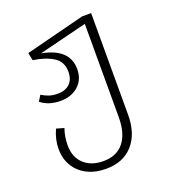

<svg xmlns="http://www.w3.org/2000/svg" viewBox="-133 -619 812 919"><g transform="rotate(-20 273.0 -159.5)"><path d="M437 -522V-4Q437 92 387.5 147.5Q338 203 251 203Q195 203 153.5 181.5Q112 160 90 122Q68 84 68 36Q68 -11 90 -60L129 -49Q115 -11 115 35Q115 95 152 129.5Q189 164 251 164Q319 164 355 119Q391 74 391 -9V-484L146 -423Q283 -397 283 -294Q283 -240 247.5 -208.5Q212 -177 157 -177Q96 -177 57 -209L75 -238Q93 -227 111.5 -220.5Q130 -214 157 -214Q194 -214 216.5 -235Q239 -256 239 -296Q239 -347 199.5 -372Q160 -397 97 -406L89 -445L391 -522Z"/></g></svg>

Font: FiraGO ExtraLight
Style: Regular
Weight: 200
Designer: bBox Type
Foundry: bBox Type GmbH
Version: Version 1.001